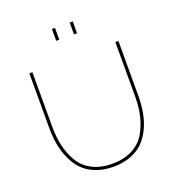

<svg xmlns="http://www.w3.org/2000/svg" viewBox="-161 -1045 1077 1177"><g transform="rotate(-20 378.0 -456.5)"><path d="M378 -15Q455 -15 510 -44Q565 -73 594 -123.5Q623 -174 636 -231Q649 -288 649 -355V-710H669V-355Q669 -296 660 -245Q651 -194 629.5 -147.5Q608 -101 575.5 -67.5Q543 -34 492.5 -14.5Q442 5 379 5Q314 5 262.5 -15.5Q211 -36 179 -70Q147 -104 126 -151.5Q105 -199 96.5 -249Q88 -299 88 -355V-710H108V-355Q108 -286 121 -229Q134 -172 163.5 -122Q193 -72 247.5 -43.5Q302 -15 378 -15ZM331 -841H311V-918H331ZM447 -841H427V-918H447Z"/></g></svg>

Font: Raleway
Style: Thin
Weight: 100
Designer: Matt McInerney, Pablo Impallari, Rodrigo Fuenzalida
Foundry: Matt McInerney, Pablo Impallari, Rodrigo Fuenzalida
Version: Version 3.000